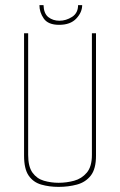

<svg xmlns="http://www.w3.org/2000/svg" viewBox="-20 -721 469 750"><path d="M209 9Q172 9 141 0Q110 -9 92 -35Q74 -61 74 -113V-591H90V-116Q90 -70 107 -46.5Q124 -23 151.5 -15Q179 -7 209 -7Q240 -7 269.5 -15Q299 -23 319 -46.5Q339 -70 339 -116V-591H355V-113Q355 -61 334.5 -35Q314 -9 280.5 0Q247 9 209 9ZM211 -624Q168 -624 151 -648.5Q134 -673 134 -701H150Q151 -668 169 -654Q187 -640 212 -640Q238 -640 261.5 -655Q285 -670 285 -701H301Q301 -673 278 -648.5Q255 -624 211 -624Z"/></svg>

Font: Alumni Sans Pinstripe
Style: Regular
Weight: 400
Designer: Robert E. Leuschke
Foundry: Robert E. Leuschke
Version: Version 1.010; ttfautohint (v1.8.4.7-5d5b)